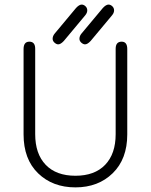

<svg xmlns="http://www.w3.org/2000/svg" viewBox="-20 -810 659 839"><path d="M485.4 -596.7Q485.4 -627.9 511.7 -627.9Q536.1 -627.9 536.1 -595.7V-222.7Q536.1 -115.2 472.7 -53.2Q409.2 8.8 309.6 8.8Q210 8.8 146.5 -52.7Q83 -114.3 83 -222.7V-595.7Q83 -627.9 108.4 -627.9Q133.8 -627.9 133.8 -596.7V-223.6Q133.8 -137.7 179.7 -89.8Q225.6 -42 309.6 -42Q393.6 -42 439.5 -89.8Q485.4 -137.7 485.4 -223.6ZM352.5 -743.2 258.8 -630.9Q245.1 -616.2 234.4 -616.2Q226.6 -616.2 218.3 -623.5Q210 -630.9 210 -640.6Q210 -652.3 218.8 -663.1L312.5 -775.4Q326.2 -790 336.9 -790Q345.7 -790 353.5 -782.7Q361.3 -775.4 361.3 -764.6Q361.3 -753.9 352.5 -743.2ZM469.7 -743.2 376 -630.9Q362.3 -616.2 351.6 -616.2Q343.8 -616.2 335.4 -623.5Q327.1 -630.9 327.1 -640.6Q327.1 -652.3 335.9 -663.1L429.7 -775.4Q443.4 -790 454.1 -790Q462.9 -790 470.7 -782.7Q478.5 -775.4 478.5 -764.6Q478.5 -753.9 469.7 -743.2Z"/></svg>

Font: Jura
Style: Book
Weight: 400
Version: Version 2.3